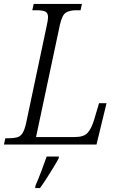

<svg xmlns="http://www.w3.org/2000/svg" viewBox="-38 -734 619 975"><path d="M-18 0 -11 -32H7Q32 -32 48.5 -36.5Q65 -41 75.5 -56.5Q86 -72 94 -106L199 -602Q202 -616 204 -627.5Q206 -639 206 -646Q206 -669 191.5 -675.5Q177 -682 147 -682H126L133 -714H378L371 -682H351Q315 -682 296 -669.5Q277 -657 266 -607L145 -38H341Q387 -38 406.5 -59Q426 -80 440 -126L465 -210H503L452 0ZM142 209Q156 177 171.5 136.5Q187 96 199 61H261L260 70Q250 89 233 117Q216 145 197.5 173.5Q179 202 165 221H141Z"/></svg>

Font: Noto Serif SemiCondensed Light
Style: Italic
Weight: 300
Width: 4
Italic angle: -12°
Designer: Monotype Design Team
Foundry: Monotype Imaging Inc.
Version: Version 2.013; ttfautohint (v1.8.4.7-5d5b)